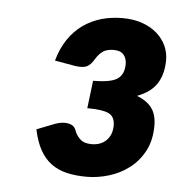

<svg xmlns="http://www.w3.org/2000/svg" viewBox="-38 -862 420 452"><g transform="rotate(5 172.5 -636.0)"><path d="M55 -446ZM234 -825.5Q261 -825.5 281.8 -818Q302.5 -810.5 316.5 -798Q330.5 -785.5 337.8 -769.5Q345 -753.5 345 -736.5Q345 -703.5 331 -681Q317 -658.5 284 -646Q308 -637 319.5 -621.2Q331 -605.5 331 -580Q331 -545.5 317.8 -520.2Q304.5 -495 283 -478.5Q261.5 -462 235 -454Q208.5 -446 182.5 -446Q156 -446 135 -451Q114 -456 98.2 -467.8Q82.5 -479.5 71.8 -498.8Q61 -518 55 -547L98.5 -564Q115.5 -570 129 -567.2Q142.5 -564.5 146.5 -553.5Q150.5 -541.5 160 -532.5Q169.5 -523.5 187 -523.5Q209.5 -523.5 222.5 -536.8Q235.5 -550 235.5 -572Q235.5 -592.5 220.8 -599.8Q206 -607 170 -607L178 -672.5Q219.5 -672.5 235.2 -683Q251 -693.5 251 -718.5Q251 -732 243.5 -740.5Q236 -749 220 -749Q203.5 -749 194 -742Q184.5 -735 177.5 -723Q169 -709 160 -705Q151 -701 133 -703.5L84.5 -712Q92.5 -741 107 -762.5Q121.5 -784 141.2 -798Q161 -812 184.5 -818.8Q208 -825.5 234 -825.5Z"/></g></svg>

Font: Lato Heavy
Style: Italic
Weight: 800
Italic angle: -7°
Designer: Lukasz Dziedzic
Foundry: tyPoland Lukasz Dziedzic
Version: Version 2.007; 2014-02-27